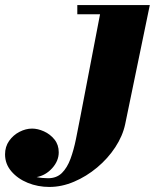

<svg xmlns="http://www.w3.org/2000/svg" viewBox="-250 -480 616 760"><path d="M343 -460 245.5 11.5Q235.5 58.5 206.2 103Q177 147.5 134.5 183Q92 218.5 43.2 239.2Q-5.5 260 -54.5 260Q-100 260 -140 243.8Q-180 227.5 -205 198.2Q-230 169 -230 131Q-230 100.5 -213.8 77.5Q-197.5 54.5 -172.8 41.8Q-148 29 -123 29Q-100.5 29 -76 40Q-51.5 51 -34.5 72Q-17.5 93 -17.5 123Q-17.5 157 -43.5 185.8Q-69.5 214.5 -105 221Q-83.5 225.5 -60 225.5Q-26 225.5 -5 204.8Q16 184 29 148.8Q42 113.5 50.8 69.8Q59.5 26 68.5 -20L146 -423.5H56V-460Z"/></svg>

Font: Bodoni* 06pt Fatface
Style: Italic
Weight: 900
Italic angle: -13°
Version: Version 2.3